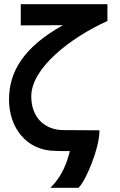

<svg xmlns="http://www.w3.org/2000/svg" viewBox="-20 -720 572 915"><path d="M283 -100C196 -100 129 -157 129 -261C129 -396 317 -541 492 -620V-700H79V-599L280 -600C89 -493 23 -376 23 -245C23 -113 105 -2 243 -1C253 0 281 0 313 0C299 52 280 116 220 175H354C388 144 454 -13 454 -97V-99Z"/></svg>

Font: Mint Spirit No2
Style: Bold
Weight: 700
Designer: HARENDAL Hirwen
Foundry: Arkandis Digital Foundry.
Version: Version 1.004;FFEdit